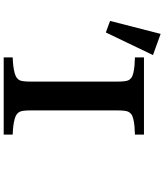

<svg xmlns="http://www.w3.org/2000/svg" viewBox="55 -945 890 1040"><g transform="rotate(90 500.0 -425.0)"><path d="M278.3 -808.6 155.8 -553.2 93.3 -576.2 163.6 -850.1ZM709 -759.8V-710.9Q686 -710.4 664.1 -708.5Q642.1 -706.5 624.5 -702.1Q606.9 -697.8 598.1 -690.7Q589.4 -683.6 585.4 -675.3Q578.1 -660.6 578.1 -616.2V-146Q578.1 -101.1 585.4 -86.9Q589.4 -78.6 597.9 -71.5Q606.4 -64.5 624 -59.6Q660.6 -49.8 709 -48.8V0H291V-48.8Q338.9 -49.8 376.5 -59.6Q394 -64.5 402.6 -71.5Q411.1 -78.6 415 -86.9Q421.9 -101.1 421.9 -146V-616.2Q421.9 -660.2 415 -675.3Q411.1 -683.6 402.3 -690.7Q393.6 -697.8 376 -702.1Q357.9 -706.5 335.9 -708.5Q314 -710.4 291 -710.9V-759.8Z"/></g></svg>

Font: BIZ UDMincho
Style: Bold
Weight: 700
Monospace: yes
Designer: TypeBank Co., Ltd.
Foundry: Morisawa Inc.
Version: Version 1.06